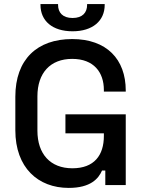

<svg xmlns="http://www.w3.org/2000/svg" viewBox="-20 -905 701 939"><path d="M316 14C424 14 462 -32 479 -71H495V0H595V-346H300V-253H488V-240C488 -146 441 -82 334 -82C226 -82 163 -152 163 -266V-434C163 -548 226 -617 333 -617C439 -617 488 -551 488 -465V-457H595V-462C595 -616 501 -714 333 -714C162 -714 55 -615 55 -432V-268C55 -85 166 14 316 14ZM178 -881C178 -803 236 -752 335 -752C433 -752 492 -803 492 -881V-885H406V-881C406 -844 384 -817 335 -817C286 -817 264 -844 264 -881V-885H178Z"/></svg>

Font: Meta Space Medium
Style: Regular
Weight: 500
Designer: Meta Pool / Florian Karsten
Foundry: Meta Pool / Florian Karsten
Version: Version 2.000;Glyphs 3.1.1 (3137)